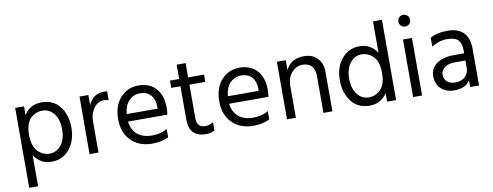

<svg xmlns="http://www.w3.org/2000/svg" viewBox="-71 -1093 4280 1666"><g transform="rotate(-10 2069.0 -260.5)"><path d="M301 -443Q240 -443 195.5 -398.5Q151 -354 151 -255Q151 -156 196 -110Q241 -64 300.5 -64Q360 -64 401 -114.5Q442 -165 442 -253Q442 -341 402 -392Q362 -443 301 -443ZM151 197H73V-507H151V-430Q204 -515 306.5 -515Q409 -515 466.5 -441.5Q524 -368 524 -254.5Q524 -141 463.5 -66.5Q403 8 304.5 8Q206 8 151 -77Z M718 0H639L640 -507H718V-418Q758 -512 856 -512Q874 -512 884 -510V-432Q863 -439 841 -439Q788 -439 753 -390Q718 -341 718 -277Z M1017 -286H1289V-306Q1289 -369 1255 -406.5Q1221 -444 1162.5 -444Q1104 -444 1064 -403Q1024 -362 1017 -286ZM1192 5Q1077 5 1006.5 -65.5Q936 -136 936 -254.5Q936 -373 999 -443Q1062 -513 1159 -513Q1256 -513 1312 -452Q1368 -391 1368 -279Q1368 -247 1363 -220H1017Q1026 -145 1074 -105Q1122 -65 1203.5 -65Q1285 -65 1336 -100V-26Q1277 5 1192 5Z M1668 5Q1518 5 1518 -148V-443H1437V-507H1518V-633H1597V-507H1737V-443H1597V-146Q1597 -65 1673 -65Q1712 -65 1742 -88V-13Q1709 5 1668 5Z M1908 -286H2180V-306Q2180 -369 2146 -406.5Q2112 -444 2053.5 -444Q1995 -444 1955 -403Q1915 -362 1908 -286ZM2083 5Q1968 5 1897.5 -65.5Q1827 -136 1827 -254.5Q1827 -373 1890 -443Q1953 -513 2050 -513Q2147 -513 2203 -452Q2259 -391 2259 -279Q2259 -247 2254 -220H1908Q1917 -145 1965 -105Q2013 -65 2094.5 -65Q2176 -65 2227 -100V-26Q2168 5 2083 5Z M2779 0H2700V-328Q2700 -384 2671.5 -413.5Q2643 -443 2591.5 -443Q2540 -443 2498.5 -399Q2457 -355 2457 -277V0H2379V-507H2457V-419Q2502 -514 2617 -514Q2691 -514 2735 -469Q2779 -424 2779 -349Z M3340 0H3261V-75Q3207 8 3105.5 8Q3004 8 2946.5 -67Q2889 -142 2889 -255Q2889 -368 2950 -441.5Q3011 -515 3108.5 -515Q3206 -515 3261 -430V-707H3340ZM3112.5 -443Q3054 -443 3012.5 -392.5Q2971 -342 2971 -254Q2971 -166 3011 -115Q3051 -64 3112.5 -64Q3174 -64 3217.5 -110Q3261 -156 3261 -254.5Q3261 -353 3216 -398Q3171 -443 3112.5 -443Z M3566 -703Q3581 -688 3581 -666Q3581 -644 3566 -629.5Q3551 -615 3529 -615Q3507 -615 3492.5 -629.5Q3478 -644 3478 -666Q3478 -688 3492.5 -703Q3507 -718 3529 -718Q3551 -718 3566 -703ZM3569 0H3490V-507H3569Z M3851 5Q3780 5 3736.5 -37Q3693 -79 3693 -147.5Q3693 -216 3748.5 -256.5Q3804 -297 3900 -297H3992V-323Q3992 -383 3965 -413.5Q3938 -444 3865.5 -444Q3793 -444 3730 -401V-480Q3787 -515 3880 -515Q4071 -515 4071 -321V0H3993V-60Q3954 5 3851 5ZM3992 -169V-234H3904Q3840 -234 3808 -209Q3776 -184 3776 -146Q3776 -108 3801 -84.5Q3826 -61 3877 -61Q3928 -61 3960 -91.5Q3992 -122 3992 -169Z"/></g></svg>

Font: Hind Kochi
Style: Regular
Weight: 400
Designer: Dhruvi Tolia
Foundry: Indian Type Foundry
Version: Version 0.702;PS 1.0;hotconv 1.0.81;makeotf.lib2.5.63406